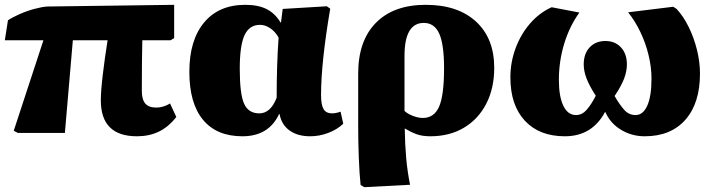

<svg xmlns="http://www.w3.org/2000/svg" viewBox="-24 -551 2958 796"><path d="M544 14Q394 14 394 -135Q394 -173 402 -240.5Q410 -308 422 -384H278L245 0H50L33 -9L156 -384H-4L9 -467Q27 -479 57.5 -492.5Q88 -506 120 -514.5Q152 -523 173 -524L698 -531V-393L683 -384H566Q565 -338 564.5 -290Q564 -242 564 -175Q564 -138 578.5 -121.5Q593 -105 624 -105Q653 -105 681 -122L707 -66Q674 -24 634 -5Q594 14 544 14Z M981 14Q874 14 817.5 -54.5Q761 -123 761 -253Q761 -384 822 -457.5Q883 -531 993 -531Q1046 -531 1081 -513.5Q1116 -496 1139 -458H1141L1148 -514L1331 -525L1345 -515Q1307 -291 1307 -157Q1307 -116 1317.5 -98.5Q1328 -81 1353 -81Q1368 -81 1388 -88L1399 -38Q1374 -14 1337 0Q1300 14 1262 14Q1210 14 1176.5 -10Q1143 -34 1135 -78H1133Q1090 14 981 14ZM1051 -81Q1098 -81 1123 -146Q1123 -284 1131 -395Q1118 -419 1097 -433.5Q1076 -448 1054 -448Q1010 -448 990 -405.5Q970 -363 970 -266Q970 -161 988 -121Q1006 -81 1051 -81Z M1486 225 1471 216Q1466 169 1463.5 102Q1461 35 1461 -27V-246Q1461 -382 1534.5 -456.5Q1608 -531 1741 -531Q1874 -531 1949.5 -461.5Q2025 -392 2025 -270Q2025 -185 1992 -121Q1959 -57 1899.5 -21.5Q1840 14 1760 14Q1726 14 1702 5Q1678 -4 1655 -18H1654Q1655 49 1660 104.5Q1665 160 1676 215ZM1729 -62Q1776 -62 1796.5 -109Q1817 -156 1817 -268Q1817 -367 1797 -411.5Q1777 -456 1733 -456Q1653 -456 1653 -319V-91Q1666 -79 1688 -70.5Q1710 -62 1729 -62Z M2318 14Q2212 14 2152 -50.5Q2092 -115 2092 -230Q2092 -293 2113.5 -351Q2135 -409 2173.5 -453.5Q2212 -498 2263 -521L2378 -499Q2337 -442 2315 -369.5Q2293 -297 2293 -220Q2293 -151 2311.5 -112.5Q2330 -74 2364 -74Q2389 -74 2408 -95.5Q2427 -117 2446 -154Q2420 -194 2408 -225Q2396 -256 2396 -284Q2396 -328 2420.5 -354.5Q2445 -381 2486 -381Q2526 -381 2550.5 -354.5Q2575 -328 2575 -284Q2575 -255 2563 -224Q2551 -193 2524 -153Q2546 -115 2565 -94.5Q2584 -74 2611 -74Q2642 -74 2659.5 -113Q2677 -152 2677 -225Q2677 -272 2665 -322Q2653 -372 2631 -418Q2609 -464 2580 -500L2767 -523L2781 -514Q2809 -484 2831 -439.5Q2853 -395 2865.5 -344.5Q2878 -294 2878 -246Q2878 -123 2817.5 -54.5Q2757 14 2649 14Q2595 14 2550.5 -13Q2506 -40 2486 -86H2484Q2430 14 2318 14Z"/></svg>

Font: Literata 36pt ExtraBold
Style: Regular
Weight: 800
Designer: Latin by Veronika Burian and Jose Scaglione. Greek by Irene Vlachou. Cyrillic by Vera Evstafieva.
Foundry: TypeTogether
Version: Version 3.002